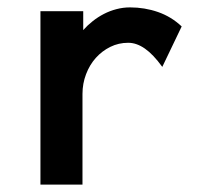

<svg xmlns="http://www.w3.org/2000/svg" viewBox="-20 -497 540 517"><path d="M88.9 -466.8H204.1V-416Q215.3 -428.7 229.5 -439.9Q243.7 -451.2 259.8 -459.5Q275.9 -467.8 293.7 -472.4Q311.5 -477.1 330.1 -477.1Q369.6 -477.1 405.5 -464.6Q441.4 -452.1 469.2 -425.8L417 -316.9Q392.6 -350.6 370.1 -366.2Q347.7 -381.8 325.2 -381.8Q299.3 -381.8 277.1 -370.8Q254.9 -359.9 238 -341.1Q221.2 -322.3 211.7 -297.1Q202.1 -272 202.1 -244.1V0H88.9Z"/></svg>

Font: InconsolataGo
Style: Bold
Weight: 700
Designer: Raph Levien, Kirill Tkachev(cyreal.org)
Foundry: Raph Levien, Kirill Tkachev(cyreal.org)
Version: Version 1.015; ttfautohint (v0.92) -l 8 -r 50 -G 200 -x 14 -